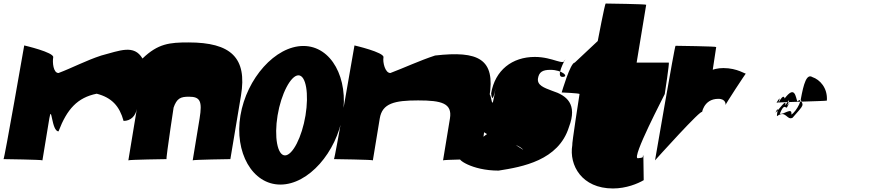

<svg xmlns="http://www.w3.org/2000/svg" viewBox="-169 -900 4925 1086"><path d="M71 7 110 -230C124 -316 122 -157 162 -157C210 -283 269 -348 378 -370C463 -348 507 -300 530 -216C570 -216 598 -244 605 -284L557 7C558 3 773 0 773 0C768 0 822 -352 822 -352C822 -352 817 -317 812 -289C831 -345 853 -353 900 -353C963 -353 976 -328 960 -230L921 7C922 3 1134 0 1134 0L1194 -359C1230 -574 1137 -660 897 -660C791 -660 725 -654 637 -569C589 -650 510 -614 404 -586C318 -558 239 -516 162 -487C132 -487 127 -548 132 -576C137 -604 -32 -643 -32 -643C-32 -643 -144 0 -149 0C-149 0 72 3 71 7Z M1191 -247C1156 -38 1258 144 1417 144C1576 144 1734 -38 1769 -247C1804 -456 1706 -640 1547 -640C1388 -640 1226 -456 1191 -247ZM1401 -247C1421 -369 1476 -474 1519 -474C1562 -474 1579 -369 1559 -247C1539 -125 1486 -21 1443 -21C1400 -21 1381 -125 1401 -247Z M1940 7 1979 -230C1993 -316 2063 -332 2196 -332C2329 -332 2390 -316 2376 -230L2337 7C2338 3 2550 0 2550 0C2545 0 2599 -352 2599 -352C2635 -567 2537 -614 2292 -586C2206 -558 2116 -516 2039 -487C2009 -487 1995 -548 2000 -576C2005 -604 1836 -643 1836 -643C1836 -643 1725 0 1720 0C1720 0 1941 3 1940 7Z M2856 -578C2728 -578 2631 -503 2609 -372C2618 -276 2648 -487 2626 -355C2606 -237 2618 -459 2568 -328C2524 -232 2523 -459 2501 -328C2481 -232 2516 -455 2493 -319C2476 -218 2536 -168 2599 -134C2665 -96 2763 -93 2795 -47C2828 -5 2824 -8 2799 -47C2735 -87 2636 -156 2618 -156C2578 -156 2436 -4 2436 -4C2411 -4 2496 65 2651 65C2785 44 2990 8 3049 -181C3099 -312 3036 -360 2955 -386C2907 -404 2868 -418 2874 -457C2880 -492 2899 -505 2944 -505C3012 -505 3052 -465 3012 -465C2972 -465 3028 -564 3028 -564C3021 -524 2961 -578 2856 -578Z M3439 -5C3399 -1 3590 -363 3591 -368C3592 -373 3618 -546 3614 -546H3432C3438 -580 3486 -873 3486 -873C3487 -877 3262 -880 3257 -880C3252 -880 3213 -672 3212 -668L3082 -546C3057 -546 3008 -377 3008 -377C3008 -377 3110 -373 3109 -368C3108 -363 3064 -79 3068 -79C3049 35 3122 166 3298 166C3373 166 3438 139 3472 119C3473 119 3469 -21 3470 -21C3459 -16 3485 -9 3439 -5Z M3536 7C3536 7 3807 -295 3802 -265C3800 -252 3807 -341 3894 -341C3940 -341 3935 -306 3935 -306C3931 -306 4051 -489 4050 -484C4049 -479 4002 -515 3923 -515C3797 -515 3736 -404 3776 -404C3816 -404 3848 -436 3858 -476L3882 -634C3883 -638 3657 -641 3652 -641C3647 -641 3537 3 3536 7Z M4508 -331C4505 -328 4219 -322 4223 -319C4257 -374 4231 -316 4234 -318C4265 -377 4269 -343 4269 -343C4328 -421 4331 -350 4341 -326C4382 -361 4337 -268 4307 -252C4314 -298 4261 -248 4242 -257C4267 -319 4274 -286 4282 -292C4316 -353 4286 -300 4284 -304C4312 -367 4275 -306 4272 -304C4283 -349 4235 -277 4217 -262C4242 -316 4222 -248 4226 -243C4277 -280 4281 -217 4314 -234C4385 -314 4374 -301 4360 -336C4377 -430 4394 -484 4426 -464C4468 -450 4513 -403 4508 -331Z"/></svg>

Font: PlasticEraser
Style: It
Weight: 400
Foundry: Cannot Into Space Fonts
Version: Version 0.43